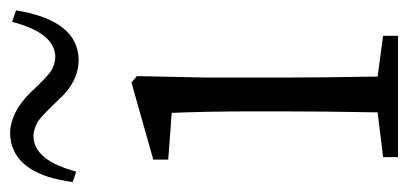

<svg xmlns="http://www.w3.org/2000/svg" viewBox="-238 -570 802 377"><g transform="rotate(-90 162.5 -381.0)"><path d="M199.2 -376V-226.6Q199.2 -149.4 201.2 -40L281.2 -29.3V0H43V-29.3L130.9 -40Q132.8 -149.4 132.8 -226.6V-282.2Q132.8 -374 129.9 -444.3L38.1 -451.2V-480.5L189.5 -523.4L202.1 -512.7ZM308.6 -757.8 331.1 -750Q311.5 -627.9 233.4 -627Q189.5 -627.9 155.3 -667Q123 -700.2 114.3 -706.1Q98.6 -715.8 83 -715.8Q36.1 -713.9 14.6 -631.8L-5.9 -638.7Q7.8 -745.1 72.3 -759.8Q82 -761.7 90.8 -761.7Q130.9 -760.7 169.9 -721.7Q202.1 -686.5 214.8 -679.7Q227.5 -672.9 241.2 -672.9Q287.1 -674.8 308.6 -757.8Z"/></g></svg>

Font: GenYoMin JP Light
Style: Regular
Weight: 300
Version: Version 1.001;PS 1;hotconv 16.6.51;makeotf.lib2.5.65220 DEVE